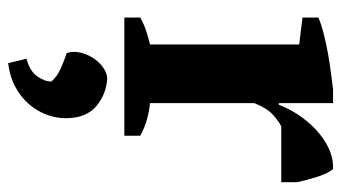

<svg xmlns="http://www.w3.org/2000/svg" viewBox="-203 -349 837 471"><g transform="rotate(90 215.5 -113.5)"><path d="M23 0ZM290 -385Q278 -379 262 -365Q246 -351 233 -319V-63Q253 -61 273 -55.5Q293 -50 313 -39V0H23V-39Q41 -49 57 -54Q73 -59 89 -63V-429L23 -437V-476Q39 -483 62.5 -489Q86 -495 111 -499.5Q136 -504 159.5 -507Q183 -510 199 -512H233V-379H237Q245 -401 260.5 -425Q276 -449 297 -469Q318 -489 343 -501Q368 -513 395 -512Q406 -498 414 -472.5Q422 -447 427 -424V-385ZM124 240Q154 232 167 214Q180 196 180 179Q168 165 149 156.5Q130 148 110 141Q105 125 109 108Q113 91 122 77Q131 63 143.5 53.5Q156 44 170 42Q209 43 239.5 68Q270 93 270 144Q270 168 261 191.5Q252 215 235 234.5Q218 254 193 267.5Q168 281 135 285Z"/></g></svg>

Font: PT Serif
Style: Bold
Weight: 700
Designer: A.Korolkova, O.Umpeleva, V.Yefimov
Foundry: ParaType Ltd
Version: Version 1.000W OFL; ttfautohint (v1.6)